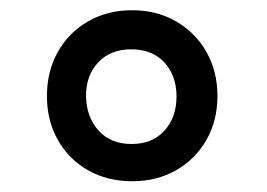

<svg xmlns="http://www.w3.org/2000/svg" viewBox="-20 -856 509 366"><path d="M394.5 -673Q394.5 -625.5 373.2 -588.8Q352 -552 315.2 -531.2Q278.5 -510.5 232 -510.5Q185 -510.5 148.2 -531.2Q111.5 -552 90.5 -588.8Q69.5 -625.5 69.5 -673Q69.5 -720.5 90.5 -757.5Q111.5 -794.5 148.2 -815.5Q185 -836.5 232 -836.5Q278.5 -836.5 315.2 -815.5Q352 -794.5 373.2 -757.5Q394.5 -720.5 394.5 -673ZM316.5 -672Q316.5 -711.5 293.5 -736.8Q270.5 -762 230 -762Q190.5 -762 167 -736.8Q143.5 -711.5 144 -672Q145 -632.5 168 -607Q191 -581.5 231 -581.5Q270.5 -581.5 293.5 -607Q316.5 -632.5 316.5 -672Z"/></svg>

Font: Public Sans SemiBold
Style: Regular
Weight: 600
Designer: The Public Sans Project Authors: Dan O. Williams and USWDS (Libre Franklin designed by Pablo Impallari and Rodrigo Fuenz
Version: Version 1.007